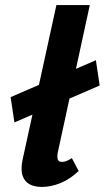

<svg xmlns="http://www.w3.org/2000/svg" viewBox="-20 -731 414 759"><path d="M145 8Q117 8 97 -2.5Q77 -13 69 -37.5Q61 -62 70 -103L203 -711H335L209 -131Q205 -113 208 -102Q211 -91 225 -91Q232 -91 241.5 -94Q251 -97 264 -106L291 -55Q257 -23 219.5 -7.5Q182 8 145 8ZM37 -247 22 -347 359 -493 374 -393Z"/></svg>

Font: Ysabeau Infant ExtraBold
Style: Italic
Weight: 800
Italic angle: -12°
Designer: Christian Thalmann (Catharsis Fonts)
Version: Version 2.001;gftools[0.9.30]; featfreeze: ss01,ss02,lnum